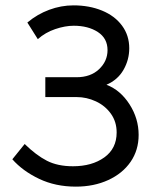

<svg xmlns="http://www.w3.org/2000/svg" viewBox="-20 -684 586 716"><path d="M26 -90 72 -147Q115 -105 155 -84.5Q195 -64 252 -64Q323 -64 369 -97Q415 -130 415 -190Q415 -230 393.5 -260Q372 -290 337.5 -306Q303 -322 266 -322H149V-396H265Q318 -396 349.5 -426Q381 -456 381 -497Q381 -541 345 -564.5Q309 -588 255 -588Q223 -588 186 -575.5Q149 -563 121 -538L82 -600Q119 -631 163.5 -647.5Q208 -664 254 -664Q313 -664 360.5 -644.5Q408 -625 435 -588.5Q462 -552 462 -504Q462 -461 440.5 -423.5Q419 -386 377 -368Q429 -348 463 -295Q497 -242 497 -181Q497 -124 467 -80.5Q437 -37 383.5 -12.5Q330 12 263 12Q187 12 126 -17Q65 -46 26 -90Z"/></svg>

Font: Bellota
Style: Bold
Weight: 700
Designer: Kemie Guaida
Foundry: Kemie Guaida
Version: Version 4.001